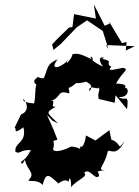

<svg xmlns="http://www.w3.org/2000/svg" viewBox="-20 -803 630 869"><path d="M217 -257 243 -244C191 -296 184 -291 232 -320C200 -316 242 -356 206 -344C263 -363 234 -398 294 -380C292 -442 262 -374 325 -427C287 -451 298 -407 384 -438C330 -436 419 -433 385 -390C375 -427 440 -388 424 -411C439 -395 418 -386 427 -355L499 -338L503 -372L555 -309C565 -386 545 -341 518 -364C578 -360 558 -428 538 -397C559 -417 546 -423 505 -425C536 -481 568 -489 537 -496C505 -491 459 -475 484 -501C451 -517 502 -526 439 -537C475 -541 403 -561 446 -502C364 -537 395 -564 401 -532C348 -557 334 -564 307 -557C311 -544 264 -491 290 -537C274 -504 194 -472 241 -535C186 -510 201 -496 174 -440C198 -465 176 -436 149 -457C166 -455 110 -443 149 -416C137 -434 142 -353 134 -335C74 -339 86 -355 86 -355C103 -339 114 -299 75 -285L46 -225C58 -227 34 -187 86 -227C103 -154 43 -160 50 -116C72 -103 68 -126 122 -124C116 -126 112 -93 73 -69C82 -86 68 -35 93 -80C103 -29 144 -20 108 13C119 21 149 8 173 34C189 -28 203 -9 240 23C241 40 264 -1 291 19C297 -25 307 44 299 46C334 6 380 -3 361 -21C386 -47 412 18 428 -7C430 -30 402 -24 456 -34C413 -30 456 -56 467 -116C475 -134 505 -85 544 -165C508 -116 534 -154 484 -171L475 -214L412 -167L369 -190C366 -160 353 -125 340 -144C355 -144 314 -88 379 -127C357 -110 340 -142 299 -139C309 -142 242 -108 222 -123C212 -140 257 -157 187 -108C238 -111 234 -192 189 -181C182 -148 185 -154 240 -171C215 -239 198 -267 193 -283ZM553 -613 532 -608 475 -703 481 -699 454 -686 405 -783 414 -719 315 -739 308 -681 292 -678C267 -653 240 -629 216 -602L222 -577L255 -604L327 -679L374 -711L445 -663L471 -581L460 -599L590 -594L549 -574Z"/></svg>

Font: Asimov Aggro
Style: It
Weight: 500
Designer: Google
Version: Version 2.000980; 2014